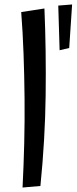

<svg xmlns="http://www.w3.org/2000/svg" viewBox="-20 -838 343 860"><path d="M161 -5 81 2Q86 -95 88.5 -196Q91 -297 90 -398Q89 -499 85.5 -596.5Q82 -694 75 -784L179 -800Q187 -612 184.5 -412.5Q182 -213 161 -5ZM247 -613 241 -813 303 -818 290 -623Z"/></svg>

Font: Marhey Light
Style: Regular
Weight: 300
Designer: Nur Syamsi & Bustanul Arifin
Foundry: Namelatype
Version: Version 1.000